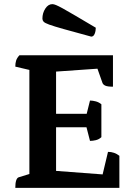

<svg xmlns="http://www.w3.org/2000/svg" viewBox="-20 -908 654 928"><path d="M54 0Q54 -45 70 -51L122 -67V-570L54 -586Q54 -603 58 -615.5Q62 -628 74 -641H526V-489Q500 -489 489 -494Q478 -499 475 -508L451 -576L251 -562V-358H399L415 -422Q428 -422 443 -418Q458 -414 470 -404V-245Q458 -234 443 -230.5Q428 -227 415 -227L398 -293H251V-82L476 -65L502 -174Q533 -174 557 -155V0ZM421 -731Q336 -754 288 -767.5Q240 -781 218 -789Q196 -797 190.5 -803.5Q185 -810 185 -818Q185 -845 199 -866.5Q213 -888 233 -888Q240 -888 251 -883.5Q262 -879 284 -867Q306 -855 344 -832.5Q382 -810 443 -774Q443 -758 437.5 -744.5Q432 -731 421 -731Z"/></svg>

Font: Petrona
Style: Bold
Weight: 700
Designer: Ringo R. Seeber
Foundry: Ringo R. Seeber
Version: Version 2.001; ttfautohint (v1.8.3)